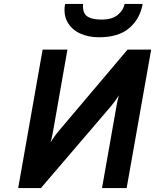

<svg xmlns="http://www.w3.org/2000/svg" viewBox="-20 -951 784 971"><path d="M72 0 195.5 -700H321L248 -285Q246.5 -276.5 243 -260Q239.5 -243.5 235.5 -231.5Q243.5 -244.5 255.5 -261Q267.5 -277.5 274 -285L625 -700H744.5L620.5 0H496L569 -414Q571.5 -428 574.5 -441.8Q577.5 -455.5 581.5 -469Q573.5 -456 561 -439.2Q548.5 -422.5 541.5 -414L187 0ZM481 -762.5Q425.5 -762.5 383.5 -782.5Q341.5 -802.5 320.8 -840.2Q300 -878 309 -931H400Q396.5 -887 419.5 -869.5Q442.5 -852 493.5 -852Q547.5 -852 576 -876Q604.5 -900 610 -931H701.5Q688 -855.5 633.8 -809Q579.5 -762.5 481 -762.5Z"/></svg>

Font: Overpass
Style: Bold Italic
Weight: 700
Italic angle: -10°
Designer: Delve Withrington, Dave Bailey, Thomas Jockin
Foundry: Delve Fonts LLC
Version: Version 4.000; ttfautohint (v1.8.3)